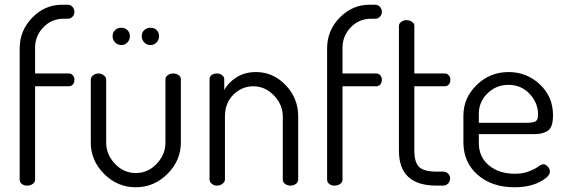

<svg xmlns="http://www.w3.org/2000/svg" viewBox="-20 -783 2388 810"><path d="M128 -584V-473H271Q281 -473 287.5 -465Q294 -457 294 -447Q294 -435 287.5 -427Q281 -419 271 -419H128V-25Q128 -14 118 -7Q108 0 94 0Q81 0 72 -7Q63 -14 63 -25V-579Q63 -654 116 -708.5Q169 -763 241 -763H266Q278 -763 286 -754Q294 -745 294 -733Q294 -721 286 -712.5Q278 -704 266 -704H249Q198 -704 163.5 -668.5Q129 -633 128 -584Z M492 -666Q507 -666 517.5 -656Q528 -646 528 -630Q528 -615 517.5 -604Q507 -593 492 -593Q476 -593 465.5 -604Q455 -615 455 -630Q455 -646 465.5 -656Q476 -666 492 -666ZM651 -630Q651 -615 640.5 -604Q630 -593 615 -593Q599 -593 588.5 -604Q578 -615 578 -630Q578 -646 588.5 -656Q599 -666 615 -666Q631 -666 641 -656Q651 -646 651 -630ZM553 7Q475 7 419 -49.5Q363 -106 363 -181V-448Q363 -457 372.5 -465Q382 -473 396 -473Q408 -473 418 -465Q428 -457 428 -448V-181Q428 -131 465 -92Q502 -53 553 -53Q604 -53 641 -92Q678 -131 678 -181V-449Q678 -459 688 -466Q698 -473 711 -473Q724 -473 733.5 -466Q743 -459 743 -449V-181Q743 -106 686.5 -49.5Q630 7 553 7Z M929 -292V-26Q929 -16 919 -8Q909 0 896 0Q882 0 873 -8Q864 -16 864 -26V-449Q864 -460 873 -466.5Q882 -473 896 -473Q908 -473 917 -466Q926 -459 926 -449V-403Q943 -435 978 -457Q1013 -479 1060 -479Q1132 -479 1185 -424Q1238 -369 1238 -292V-26Q1238 -14 1228 -7Q1218 0 1205 0Q1193 0 1183 -7Q1173 -14 1173 -26V-292Q1173 -341 1136 -380Q1099 -419 1048 -419Q1001 -419 965 -384Q929 -349 929 -292Z M1425 -584V-473H1568Q1578 -473 1584.5 -465Q1591 -457 1591 -447Q1591 -435 1584.5 -427Q1578 -419 1568 -419H1425V-25Q1425 -14 1415 -7Q1405 0 1391 0Q1378 0 1369 -7Q1360 -14 1360 -25V-579Q1360 -654 1413 -708.5Q1466 -763 1538 -763H1563Q1575 -763 1583 -754Q1591 -745 1591 -733Q1591 -721 1583 -712.5Q1575 -704 1563 -704H1546Q1495 -704 1460.5 -668.5Q1426 -633 1425 -584Z M1728 -419V-147Q1728 -98 1748.5 -78.5Q1769 -59 1821 -59H1849Q1862 -59 1870.5 -50.5Q1879 -42 1879 -30Q1879 -18 1870.5 -9Q1862 0 1849 0H1821Q1663 0 1663 -147V-674Q1663 -684 1673 -691Q1683 -698 1695 -698Q1708 -698 1718 -691Q1728 -684 1728 -674V-473H1857Q1867 -473 1873.5 -465Q1880 -457 1880 -446Q1880 -435 1873.5 -427Q1867 -419 1857 -419Z M2126 -479Q2202 -479 2257.5 -427Q2313 -375 2313 -297Q2313 -269 2306.5 -252Q2300 -235 2285.5 -228Q2271 -221 2259 -219Q2247 -217 2226 -217H2000V-180Q2000 -121 2042.5 -85.5Q2085 -50 2152 -50Q2186 -50 2211.5 -60Q2237 -70 2250.5 -80Q2264 -90 2272 -90Q2283 -90 2291.5 -79.5Q2300 -69 2300 -59Q2300 -38 2257 -15.5Q2214 7 2150 7Q2055 7 1995 -45.5Q1935 -98 1935 -183V-295Q1935 -370 1991 -424.5Q2047 -479 2126 -479ZM2000 -265H2200Q2230 -265 2240 -271.5Q2250 -278 2250 -299Q2250 -349 2214.5 -387Q2179 -425 2125 -425Q2073 -425 2036.5 -389Q2000 -353 2000 -303Z"/></svg>

Font: Dosis
Style: Regular
Weight: 400
Designer: Edgar Tolentino, Pablo Impallari, Igino Marini
Foundry: Edgar Tolentino, Pablo Impallari, Igino Marini
Version: Version 1.007